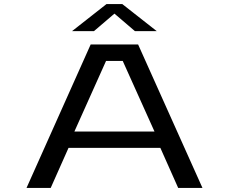

<svg xmlns="http://www.w3.org/2000/svg" viewBox="-20 -917 1118 937"><path d="M968 0H849.5L762.5 -195.5H314.5L227.5 0H109.5L422.5 -700H654ZM497.5 -619.5 343 -275H734L579 -619.5ZM331.5 -765 499.5 -897H577L745 -765H638.5L538.5 -850.5L438.5 -765Z"/></svg>

Font: Trispace Expanded
Style: Regular
Weight: 400
Width: 7
Designer: Tyler Finck
Foundry: Etcetera Type Company
Version: Version 1.210; ttfautohint (v1.8.3)